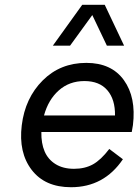

<svg xmlns="http://www.w3.org/2000/svg" viewBox="-20 -773 585 803"><path d="M366 -710 273 -582H201L324 -753H418L499 -582H427ZM536 -250Q533 -231 531 -221H153Q152 -174 166.5 -140Q181 -106 212.5 -86.5Q244 -67 289.5 -67Q335 -67 368.5 -85.5Q402 -104 437 -150L494 -107Q415 10 277 10Q168 10 112.5 -62.5Q57 -135 71 -249Q85 -363 158.5 -436.5Q232 -510 341 -510Q446 -510 498 -438Q550 -366 536 -250ZM333 -434Q270 -434 226 -395Q182 -356 164 -290H461Q462 -357 429 -395.5Q396 -434 333 -434Z"/></svg>

Font: Orkney
Style: Italic
Weight: 400
Italic angle: -7°
Designer: Samuel Oakes and Alfredo Marco Pradil
Foundry: Alfredo Marco Pradil
Version: 1.0; ttfautohint (v1.5)